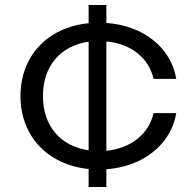

<svg xmlns="http://www.w3.org/2000/svg" viewBox="-20 -666 779 769"><path d="M335 83H406V12C554 1 665 -88 686 -213H595C576 -128 503 -72 406 -62V-500C505 -491 577 -433 595 -350H686C665 -476 553 -564 406 -574V-646H335V-573C171 -557 62 -442 62 -281C62 -120 172 -6 335 11ZM152 -281C152 -402 223 -483 335 -499V-64C223 -80 152 -161 152 -281Z"/></svg>

Font: Bounded Light
Style: Regular
Weight: 300
Designer: Vlad Churkin
Version: Version 3.0